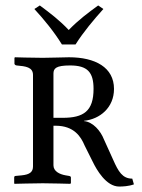

<svg xmlns="http://www.w3.org/2000/svg" viewBox="-20 -672 521 704"><path d="M207 -509H257C286 -555 324 -600 359 -639L340 -652C303 -625 269 -600 232 -562C198 -598 165 -623 126 -652L106 -639C141 -601 178 -556 207 -509ZM323 -346C323 -264 286 -240 210 -240H176V-402C176 -421 185 -432 237 -432C301 -432 323 -407 323 -346ZM101 -62C101 -42 90 -32 59 -29L38 -27C34 -27 32 -25 32 -21V0L33 2C33 2 109 0 137 0C167 0 237 2 237 2L240 0V-21C240 -25 237 -26 233 -27L221 -29C198 -33 176 -44 176 -66V-211H184C252 -211 277 -170 290 -139L320 -79C334 -50 369 12 417 12C430 12 452 11 471 4L465 -17C429 -17 414 -43 395 -86L361 -161C349 -192 321 -225 288 -228V-229C346 -235 398 -277 398 -346C398 -425 329 -462 233 -462C208 -462 174 -460 137 -460C97 -460 35 -462 35 -462L33 -460V-438C33 -436 37 -432 41 -432C74 -429 101 -426 101 -397Z"/></svg>

Font: Linux Libertine O C
Style: Regular
Weight: 400
Designer: Philipp H. Poll
Foundry: Philipp H. Poll
Version: Version 4.0.3